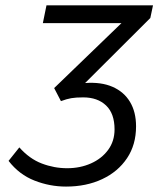

<svg xmlns="http://www.w3.org/2000/svg" viewBox="-20 -676 584 708"><path d="M223.5 12Q163.6 12 107.2 -10.1Q50.7 -32.2 11.6 -82.8L51.3 -132.5Q88.6 -90.4 134.1 -73.1Q179.6 -55.7 227.7 -55.7Q275.6 -55.7 315.3 -73.4Q355 -91 378.7 -123.2Q402.4 -155.4 402.4 -198.8Q402.4 -257.3 371.1 -287.1Q339.8 -316.9 286.8 -316.9Q259.1 -316.9 242.4 -313.9Q225.7 -311 204.7 -303.1L179.7 -351.2L427.8 -590.6H138L151.4 -656.3H544.2L534.3 -609.6L293.8 -369.8Q352.9 -374.2 394.9 -355.9Q437 -337.5 459.3 -300.4Q481.7 -263.3 481.7 -210Q481.7 -142.2 448.4 -92.6Q415.2 -42.9 356.9 -15.5Q298.6 12 223.5 12Z"/></svg>

Font: Source Sans 3
Style: Italic
Weight: 200
Italic angle: -11°
Designer: Paul D. Hunt
Foundry: Adobe
Version: Version 3.046;hotconv 1.0.118;makeotfexe 2.5.65603